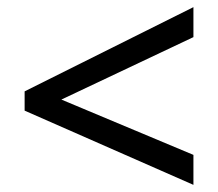

<svg xmlns="http://www.w3.org/2000/svg" viewBox="-20 -631 612 538"><path d="M522 -113 49 -321V-375L522 -611V-527L152 -352L522 -197Z"/></svg>

Font: Noto Sans Sundanese Medium
Style: Regular
Weight: 500
Version: Version 2.003